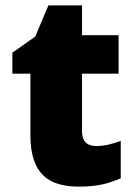

<svg xmlns="http://www.w3.org/2000/svg" viewBox="-20 -684 500 714"><path d="M337 -141C304 -141 285 -159 285 -195V-410H421V-553H285V-664H160L111 -548L26 -488V-410H93V-182C93 -32 166 10 274 10C346 10 387 -3 429 -21V-160C398 -149 371 -141 337 -141Z"/></svg>

Font: Noto Sans Canadian Aboriginal Black
Style: Regular
Weight: 900
Designer: Monotype Design Team, Typotheque's Kevin King
Foundry: Monotype Imaging Inc.
Version: Version 2.004